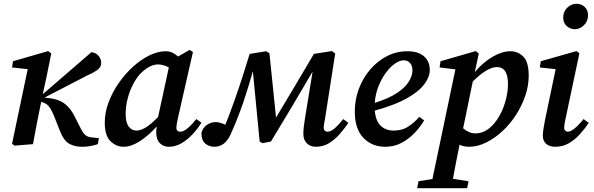

<svg xmlns="http://www.w3.org/2000/svg" viewBox="-20 -765 3153 1019"><path d="M57 8 44 -2 127 -398 44 -407 49 -440 236 -494 252 -481 227 -357 207 -265 465 -488Q488 -486 502.5 -469.5Q517 -453 517 -431Q517 -410 499.5 -396Q482 -382 444 -365L216 -247L250 -243Q297 -236 326 -212.5Q355 -189 374 -151L404 -92Q419 -61 431.5 -49.5Q444 -38 465 -36L505 -32L499 0Q458 14 416 14Q375 14 346 -3Q317 -20 296 -75L267 -149Q251 -187 238 -202Q225 -217 201 -224L199 -225L196 -212Q185 -159 175 -106.5Q165 -54 155 0Z M647 -161Q647 -115 663 -93.5Q679 -72 704 -72Q727 -72 754.5 -89Q782 -106 819 -144L876 -407Q863 -414 848.5 -418.5Q834 -423 819 -423Q776 -423 729 -378Q706 -355 687 -319Q668 -283 657.5 -242Q647 -201 647 -161ZM876 14Q848 14 829 -4.5Q810 -23 809 -60Q809 -78 812 -94Q769 -46 723 -16Q677 14 636 14Q597 14 566.5 -15.5Q536 -45 536 -115Q536 -168 556 -221.5Q576 -275 610 -324Q644 -373 686 -411Q728 -449 773 -471Q818 -493 859 -493Q879 -493 895 -485.5Q911 -478 925 -465L986 -500L1004 -489L924 -137Q916 -102 916 -87Q916 -66 937 -66Q954 -66 975.5 -84Q997 -102 1022 -133L1049 -114Q1031 -84 1004 -54.5Q977 -25 944.5 -5.5Q912 14 876 14Z M1118 14Q1090 14 1069.5 -3Q1049 -20 1049 -60Q1057 -88 1078.5 -102.5Q1100 -117 1125 -117Q1135 -117 1146.5 -114Q1158 -111 1176 -103Q1187 -130 1199 -162Q1211 -194 1226 -236Q1249 -301 1268.5 -362Q1288 -423 1305 -479L1393 -493L1410 -482L1445 -141Q1495 -224 1545.5 -309Q1596 -394 1646 -479L1742 -494L1759 -481L1706 -141Q1703 -123 1700.5 -110Q1698 -97 1698 -87Q1698 -77 1704 -71.5Q1710 -66 1718 -66Q1735 -66 1754.5 -82.5Q1774 -99 1802 -133L1829 -113Q1808 -82 1782 -52.5Q1756 -23 1725 -4.5Q1694 14 1656 14Q1628 14 1609 -4Q1590 -22 1590 -54Q1590 -72 1592 -89.5Q1594 -107 1598 -133L1639 -385Q1585 -292 1529.5 -199Q1474 -106 1418 -14L1373 -5L1358 -14L1322 -387Q1311 -347 1298 -305Q1285 -263 1271 -221Q1254 -172 1236 -127Q1218 -82 1203 -50Q1187 -16 1165.5 -1Q1144 14 1118 14Z M2123 -445Q2101 -445 2075.5 -427Q2050 -409 2027 -377.5Q2004 -346 1988 -305Q1972 -264 1969 -219Q2045 -243 2088.5 -272.5Q2132 -302 2150.5 -333Q2169 -364 2169 -391Q2169 -417 2156 -431Q2143 -445 2123 -445ZM2025 14Q1954 14 1908.5 -33.5Q1863 -81 1863 -173Q1863 -236 1884.5 -293.5Q1906 -351 1944.5 -396Q1983 -441 2033.5 -467Q2084 -493 2142 -493Q2199 -493 2230 -466.5Q2261 -440 2261 -393Q2261 -357 2232 -318Q2203 -279 2139 -243Q2075 -207 1969 -178Q1974 -123 2000.5 -97.5Q2027 -72 2070 -72Q2116 -72 2149.5 -95Q2183 -118 2205 -145L2231 -126Q2210 -90 2179 -58Q2148 -26 2109.5 -6Q2071 14 2025 14Z M2470 14Q2441 14 2419 3Q2407 60 2399 103Q2391 146 2384 184L2467 197L2459 234H2194L2201 197L2275 185L2397 -397L2313 -407L2318 -440L2505 -494L2521 -481L2500 -382Q2543 -434 2594 -463.5Q2645 -493 2688 -493Q2729 -493 2757.5 -464.5Q2786 -436 2786 -363Q2786 -310 2767.5 -256Q2749 -202 2717.5 -153.5Q2686 -105 2645 -67.5Q2604 -30 2559 -8Q2514 14 2470 14ZM2617 -409Q2591 -409 2557.5 -388.5Q2524 -368 2489 -332L2438 -84Q2470 -57 2503 -57Q2568 -57 2618 -130Q2644 -167 2660 -219Q2676 -271 2676 -319Q2676 -409 2617 -409Z M2861 -44Q2861 -61 2864.5 -82.5Q2868 -104 2873 -130L2929 -398L2845 -407L2850 -440L3040 -494L3055 -482L2982 -137Q2974 -102 2974 -87Q2974 -77 2980 -71.5Q2986 -66 2993 -66Q3023 -66 3077 -133L3105 -113Q3084 -82 3057.5 -52.5Q3031 -23 2998.5 -4.5Q2966 14 2926 14Q2898 14 2879.5 -1Q2861 -16 2861 -44ZM3031 -610Q3006 -610 2987.5 -627Q2969 -644 2969 -672Q2969 -703 2990.5 -724Q3012 -745 3039 -745Q3066 -745 3083.5 -728Q3101 -711 3101 -684Q3101 -653 3079.5 -631.5Q3058 -610 3031 -610Z"/></svg>

Font: Source Serif 4 Semibold
Style: Italic
Weight: 600
Italic angle: -12°
Designer: Frank Grießhammer
Foundry: Adobe
Version: Version 4.005;hotconv 1.1.0;makeotfexe 2.6.0